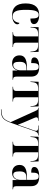

<svg xmlns="http://www.w3.org/2000/svg" viewBox="1544 -2132 828 3955"><g transform="rotate(90 1957.5 -154.0)"><path d="M292 10C421 10 480 -48 480 -97C480 -119 469 -136 451 -141C434 -36 383 -1 316 -1C220 -1 182 -74 182 -268C182 -477 216 -538 285 -538C345 -538 362 -493 362 -367C448 -367 476 -401 476 -441C476 -509 396 -548 289 -548C151 -548 50 -480 50 -268C50 -63 148 10 292 10Z M642 0H947V-10H932C893 -10 859 -22 859 -77V-526H901C999 -526 1032 -496 1041 -400L1043 -369H1053L1047 -536H540L534 -369H544L547 -400C555 -496 588 -526 687 -526H729V-77C729 -22 694 -10 653 -10H642Z M1282 10C1349 10 1406 -19 1430 -103H1432V0H1622V-10H1619C1574 -10 1558 -26 1558 -78V-377C1558 -502 1491 -548 1358 -548C1250 -548 1162 -520 1162 -448C1162 -400 1201 -383 1278 -383C1278 -497 1293 -538 1355 -538C1414 -538 1428 -502 1428 -405V-298L1345 -295C1194 -290 1120 -246 1120 -143C1120 -49 1181 10 1282 10ZM1321 -13C1275 -13 1253 -50 1253 -141C1253 -241 1283 -281 1376 -285L1428 -288V-160C1428 -84 1385 -13 1321 -13Z M1766 0H2071V-10H2056C2017 -10 1983 -22 1983 -77V-526H2025C2123 -526 2156 -496 2165 -400L2167 -369H2177L2171 -536H1664L1658 -369H1668L1671 -400C1679 -496 1712 -526 1811 -526H1853V-77C1853 -22 1818 -10 1777 -10H1766Z M2231 230V240H2236C2413 240 2453 196 2520 4L2679 -448C2700 -509 2720 -526 2766 -526H2771V-536H2566V-526H2608C2654 -526 2674 -514 2674 -484C2674 -472 2671 -455 2664 -436L2583 -206C2575 -181 2562 -147 2549 -109C2537 -141 2524 -177 2502 -228L2408 -447C2400 -466 2396 -480 2396 -492C2396 -517 2417 -526 2455 -526H2468V-536H2199V-526H2210C2232 -526 2245 -514 2262 -475L2496 40C2443 173 2415 230 2231 230Z M2899 0H3204V-10H3189C3150 -10 3116 -22 3116 -77V-526H3158C3256 -526 3289 -496 3298 -400L3300 -369H3310L3304 -536H2797L2791 -369H2801L2804 -400C2812 -496 2845 -526 2944 -526H2986V-77C2986 -22 2951 -10 2910 -10H2899Z M3539 10C3606 10 3663 -19 3687 -103H3689V0H3879V-10H3876C3831 -10 3815 -26 3815 -78V-377C3815 -502 3748 -548 3615 -548C3507 -548 3419 -520 3419 -448C3419 -400 3458 -383 3535 -383C3535 -497 3550 -538 3612 -538C3671 -538 3685 -502 3685 -405V-298L3602 -295C3451 -290 3377 -246 3377 -143C3377 -49 3438 10 3539 10ZM3578 -13C3532 -13 3510 -50 3510 -141C3510 -241 3540 -281 3633 -285L3685 -288V-160C3685 -84 3642 -13 3578 -13Z"/></g></svg>

Font: Noto Serif Display SemiBold
Style: Regular
Weight: 600
Designer: Monotype Design Team
Foundry: Monotype Imaging Inc.
Version: Version 2.009